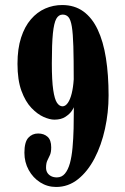

<svg xmlns="http://www.w3.org/2000/svg" viewBox="-20 -731 496 763"><path d="M227 -711Q276 -711 311 -685.8Q346 -660.5 368.2 -613.5Q390.5 -566.5 401 -500Q411.5 -433.5 411.5 -352Q411.5 -284 397.2 -219Q383 -154 355.8 -101.8Q328.5 -49.5 290 -18.8Q251.5 12 203 12Q168.5 12 139.8 -6.2Q111 -24.5 94 -55.5Q77 -86.5 77 -124Q77 -166.5 92.5 -183.5Q108 -200.5 131.5 -200.5Q154.5 -200.5 169 -187.5Q183.5 -174.5 183.5 -145.5Q183.5 -126 178.5 -115Q173.5 -104 168.2 -93.2Q163 -82.5 163 -64.5Q163 -53 168.2 -44.5Q173.5 -36 183.2 -31Q193 -26 206 -26Q225.5 -26 238 -41Q250.5 -56 257.8 -82.2Q265 -108.5 268.2 -144Q271.5 -179.5 272.5 -220.2Q273.5 -261 273.5 -305Q273 -302 265 -290Q257 -278 240 -266.8Q223 -255.5 196 -255.5Q178 -255.5 153.5 -266.2Q129 -277 105 -302Q81 -327 65.2 -370Q49.5 -413 49.5 -477.5Q49.5 -537.5 63.8 -581.5Q78 -625.5 102.8 -654.2Q127.5 -683 159.5 -697Q191.5 -711 227 -711ZM229 -673Q213 -673 203.8 -656.5Q194.5 -640 190.2 -598.2Q186 -556.5 186 -479.5Q186 -410.5 191.5 -373.5Q197 -336.5 206.5 -322.5Q216 -308.5 228.5 -308.5Q240 -308.5 249.5 -322Q259 -335.5 265 -359.8Q271 -384 273 -416Q273 -496 271.5 -546.8Q270 -597.5 265.5 -625Q261 -652.5 252.2 -662.8Q243.5 -673 229 -673Z"/></svg>

Font: Imbue Thin 10pt ExtraBold
Style: Regular
Weight: 800
Version: Version 1.102